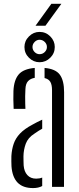

<svg xmlns="http://www.w3.org/2000/svg" viewBox="-20 -952 402 978"><path d="M38.5 -105Q38 -118.5 37.8 -130.5Q37.5 -142.5 38 -157Q40 -191.5 49.8 -219.8Q59.5 -248 82 -271.8Q104.5 -295.5 145 -317Q156 -323 168.8 -329.8Q181.5 -336.5 195 -342.5V-296.5Q186.5 -292 176.5 -285.5Q166.5 -279 155 -271Q122.5 -250.5 111.2 -219.8Q100 -189 99.5 -156Q99.5 -142 99.8 -130.5Q100 -119 100.5 -109Q103 -78 119.5 -60Q136 -42 164 -42Q181.5 -42 195 -47.5V-4.5Q176 6 148.5 6Q96.5 6 69.5 -22Q42.5 -50 38.5 -105ZM49.5 -397.5Q48 -422 48 -445.2Q48 -468.5 48.5 -489Q51 -544 75 -572.5Q99 -601 157 -606V-555.5Q135.5 -552 123 -538.8Q110.5 -525.5 109.5 -498Q108.5 -481 108.2 -461.8Q108 -442.5 108.5 -425.5Q109 -408.5 109.5 -397.5ZM245 0V-492.5Q245 -520 236.5 -534.8Q228 -549.5 207 -554.5V-606Q263.5 -601 285 -571.2Q306.5 -541.5 306.5 -482L306 0ZM181.5 -635Q150.5 -635 127.5 -657.8Q104.5 -680.5 104.5 -712.5Q104.5 -743.5 127.5 -766.5Q150.5 -789.5 181.5 -789.5Q213.5 -789.5 236.2 -766.5Q259 -743.5 259 -712.5Q259 -680.5 236 -657.8Q213 -635 181.5 -635ZM181.5 -676Q197 -676 208 -687Q219 -698 219 -712.5Q219 -727.5 207.8 -738.5Q196.5 -749.5 181.5 -749.5Q167.5 -749.5 156.5 -738.5Q145.5 -727.5 145.5 -712.5Q145.5 -698 156.2 -687Q167 -676 181.5 -676ZM161 -821 241.5 -932.5H292.5L211.5 -821Z"/></svg>

Font: Big Shoulders Stencil Text Thin Light
Style: Regular
Weight: 300
Version: Version 2.001